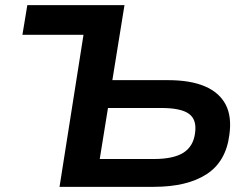

<svg xmlns="http://www.w3.org/2000/svg" viewBox="-20 -725 965 745"><path d="M211 0 304 -590H67L86 -705H463L416 -414H632Q719 -414 775 -390Q831 -366 855.5 -319.5Q880 -273 870 -202Q857 -98 781.5 -49Q706 0 576 0ZM367 -108H576Q654 -108 692.5 -133Q731 -158 737 -210Q744 -261 713 -283.5Q682 -306 605 -306H399Z"/></svg>

Font: Nunito Sans 10pt SemiExpanded
Style: Bold Italic
Weight: 700
Width: 6
Italic angle: -9°
Designer: Vernon Adams
Foundry: Vernon Adams
Version: Version 3.101;gftools[0.9.27]